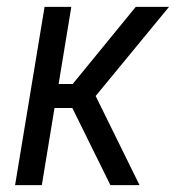

<svg xmlns="http://www.w3.org/2000/svg" viewBox="-20 -540 540 560"><path d="M24 0 110 -520H188L151 -295H192L376 -520H473L259 -260L387 0H302L191 -225H139L102 0Z"/></svg>

Font: Iosevka Custom
Style: Italic
Weight: 400
Italic angle: -9°
Monospace: yes
Designer: Belleve Invis
Foundry: Belleve Invis
Version: Version 30.3.3; ttfautohint (v1.8.3)